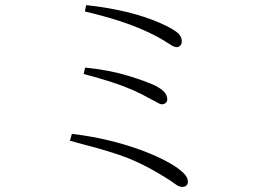

<svg xmlns="http://www.w3.org/2000/svg" viewBox="-20 -732 1040 753"><path d="M695 1Q682 1 666 -11Q650 -23 627 -37Q577 -68 533.5 -89Q490 -110 447.5 -124.5Q405 -139 358 -152Q311 -165 254 -180L262 -207Q338 -198 404 -182Q470 -166 523 -147Q576 -128 615 -108.5Q654 -89 676 -73Q698 -57 707.5 -44.5Q717 -32 717 -18Q717 -11 711.5 -5Q706 1 695 1ZM615 -323Q608 -323 597.5 -329.5Q587 -336 572 -343Q537 -363 500.5 -379Q464 -395 418 -410Q372 -425 308 -442L314 -467Q409 -457 478.5 -436Q548 -415 587 -397Q613 -384 624.5 -371Q636 -358 636 -342Q636 -334 630 -328.5Q624 -323 615 -323ZM674 -547Q667 -547 659.5 -550.5Q652 -554 643.5 -560Q635 -566 623 -573Q586 -595 543 -614Q500 -633 444.5 -651Q389 -669 313 -687L318 -712Q380 -705 428.5 -695.5Q477 -686 515 -675Q553 -664 580.5 -653Q608 -642 627 -633Q666 -614 679.5 -600.5Q693 -587 693 -570Q693 -562 690 -557Q687 -552 682.5 -549.5Q678 -547 674 -547Z"/></svg>

Font: Noto Serif HK ExtraLight ExtraLight
Style: Regular
Weight: 250
Version: Version 2.003-H1;hotconv 1.1.1;makeotfexe 2.6.0